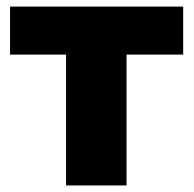

<svg xmlns="http://www.w3.org/2000/svg" viewBox="-20 -566 591 586"><path d="M10.7 -399.4V-545.9H539.1V-399.4H366.2V0H181.6V-399.4Z"/></svg>

Font: Inter Tight Black
Style: Regular
Weight: 900
Designer: Rasmus Andersson
Foundry: rsms
Version: Version 3.004; ttfautohint (v1.8.4.7-5d5b)